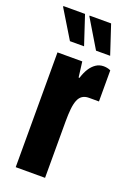

<svg xmlns="http://www.w3.org/2000/svg" viewBox="-147 -778 568 830"><g transform="rotate(20 137.0 -362.5)"><path d="M39 0V-528H153L162 -457H166Q174 -483 185.5 -501Q197 -519 212.5 -529.5Q228 -540 248 -540Q255 -540 263.5 -538.5Q272 -537 280 -533V-390H234Q216 -390 204 -382Q192 -374 185.5 -357.5Q179 -341 176.5 -316.5Q174 -292 174 -259V0ZM193 -592 115 -722V-725H214L258 -592ZM73 -592 -6 -722 -5 -725H94L138 -592Z"/></g></svg>

Font: Archivo ExtraCondensed ExtraBold
Style: Regular
Weight: 800
Width: 2
Designer: Hector Gatti
Foundry: Omnibus-Type
Version: Version 2.001